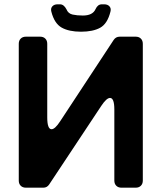

<svg xmlns="http://www.w3.org/2000/svg" viewBox="-20 -870 748 890"><path d="M218 -816Q214 -831 222.5 -840.5Q231 -850 247 -850H258Q276 -850 288 -827Q296 -807 316.5 -802.5Q337 -798 364 -798Q410 -798 423 -828Q433 -850 452 -850H463Q479 -850 487.5 -840.5Q496 -831 492 -816Q478 -760 444.5 -741.5Q411 -723 355.5 -723Q300 -723 266 -742Q232 -761 218 -816ZM67 -33V-667Q67 -682 76 -691Q85 -700 100 -700H166Q181 -700 190 -691Q199 -682 199 -667V-326Q199 -271 219 -271Q235 -271 259 -308L507 -685Q517 -700 535 -700H609Q624 -700 633 -691Q642 -682 642 -667V-33Q642 -18 633 -9Q624 0 609 0H543Q528 0 519 -9Q510 -18 510 -33V-362Q510 -416 490 -416Q474 -416 450 -380L208 -15Q198 0 181 0H100Q85 0 76 -9Q67 -18 67 -33Z"/></svg>

Font: Tsunagi Gothic Black
Style: Regular
Weight: 900
Designer: Yoshimichi Ohira
Foundry: Positype
Version: Version 1.001